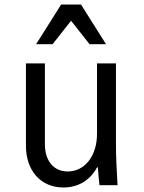

<svg xmlns="http://www.w3.org/2000/svg" viewBox="-20 -821 640 851"><path d="M494 -180V-540H410V-228C410 -130 356 -61 280 -61C218 -61 179 -108 179 -182V-540H95V-175C95 -64 161 10 261 10C328 10 380 -23 410 -79H414C415 -53 418 -27 421 0H501C497 -63 494 -129 494 -180ZM140 -625H213L295 -729L377 -625H450L339 -801H251Z"/></svg>

Font: CommitMono
Style: 400Regular
Weight: 400
Monospace: yes
Designer: Eigil Nikolajsen
Foundry: Eigil Nikolajsen
Version: Version 1.143